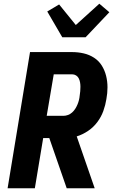

<svg xmlns="http://www.w3.org/2000/svg" viewBox="-20 -1016 640 1036"><path d="M168 0H21L142 -735H368Q401 -735 431.5 -728Q462 -721 487.5 -704.5Q513 -688 529 -662.5Q545 -637 552.5 -607Q560 -577 560 -545Q560 -513 554 -481Q549 -449 537.5 -417Q526 -385 505 -357Q484 -329 455 -309.5Q426 -290 394 -280L491 0H340L246 -271H213ZM232 -391H322Q334 -391 346.5 -395.5Q359 -400 369 -409Q379 -418 386 -429Q393 -440 398 -452Q403 -464 406 -476Q409 -488 410 -500Q412 -512 413 -524Q414 -536 414 -548Q414 -560 412 -571.5Q410 -583 405 -593Q400 -603 390.5 -609Q381 -615 369 -615H270ZM316 -815 235 -954 299 -992 389 -881 516 -996 570 -950 442 -815Z"/></svg>

Font: Iosevka Aile Heavy
Style: Italic
Weight: 900
Italic angle: -9°
Designer: Belleve Invis
Foundry: Belleve Invis
Version: Version 31.1.0; ttfautohint (v1.8.4)